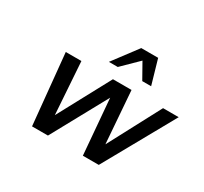

<svg xmlns="http://www.w3.org/2000/svg" viewBox="-152 -967 1253 1181"><g transform="rotate(30 474.5 -376.5)"><path d="M707 -580 657 -753H537L407 -580H470L582 -690L644 -580ZM949 -500H838L642 -130L614 -500H482L283 -130L258 -500H147L196 0H309L524 -393L557 0H670Z"/></g></svg>

Font: Perun Medium Italic
Style: Regular
Weight: 500
Italic angle: -12°
Foundry: Copyright (c) Stefan Peev, Context Ltd, 2016
Version: Version 1.026